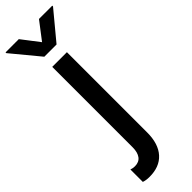

<svg xmlns="http://www.w3.org/2000/svg" viewBox="-367 -773 982 982"><g transform="rotate(-45 124.0 -281.5)"><path d="M50.8 -766.7 123.9 -671.5 196.7 -766.7H293V-761.4L168 -610.8H79.5L-45.1 -761.4V-766.7ZM23.8 204.5Q1.1 204.5 -17 198.2V108.3Q-3.6 113.3 11 113.3Q41.2 113.3 56.3 93Q71.4 72.8 71.4 36.2V-545.5H177.6V34.8Q177.6 117.2 137.6 161.2Q97.7 205.3 23.8 204.5Z"/></g></svg>

Font: TID UI Medium
Style: Regular
Weight: 500
Designer: The TID Project Authors
Foundry: Bakken & Bæck
Version: Version 1.001;hotconv 1.0.109;makeotfexe 2.5.65596